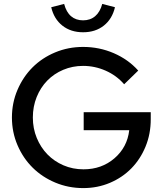

<svg xmlns="http://www.w3.org/2000/svg" viewBox="-20 -951 830 982"><path d="M41 0ZM751 -341Q751 -266 724.5 -201.5Q698 -137 652 -90Q606 -43 542.5 -16Q479 11 406 11Q330 11 263 -17Q196 -45 147 -93.5Q98 -142 69.5 -208.5Q41 -275 41 -350Q41 -425 69.5 -491.5Q98 -558 146.5 -606.5Q195 -655 262 -683Q329 -711 405 -711Q488 -711 562 -679Q636 -647 687 -590L615 -520Q576 -565 520.5 -589.5Q465 -614 405 -614Q351 -614 303.5 -594Q256 -574 221.5 -538.5Q187 -503 167.5 -454.5Q148 -406 148 -350Q148 -294 168 -245.5Q188 -197 222.5 -161.5Q257 -126 304.5 -105.5Q352 -85 407 -85Q500 -85 565.5 -141.5Q631 -198 641 -285H408V-377H751ZM405 -847Q442 -847 467 -868.5Q492 -890 503 -931L568 -914Q554 -854 511 -820Q468 -786 405 -786Q342 -786 299 -820Q256 -854 242 -914L308 -931Q319 -889 343.5 -868Q368 -847 405 -847Z"/></svg>

Font: Red Hat Display Medium
Style: Regular
Weight: 500
Designer: Pentagram / MCKL
Foundry: Pentagram / MCKL
Version: Version 1.005; Red Hat Display Medium